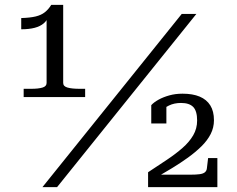

<svg xmlns="http://www.w3.org/2000/svg" viewBox="-20 -767 972 787"><path d="M239 -427Q239 -413 257 -408Q275 -403 306 -403H329V-369H77V-403H108Q137 -403 154 -408Q171 -413 171 -427V-700L180 -703Q174 -684 159.5 -671.5Q145 -659 122 -653Q99 -647 67 -647V-693Q103 -694 126 -699.5Q149 -705 164 -717Q179 -729 190 -747H239ZM725 -710H785L214 0H154ZM760 -51H615Q613 -51 612 -47Q611 -43 612.5 -40.5Q614 -38 618 -38Q651 -57 685.5 -78Q720 -99 750.5 -121Q781 -143 805.5 -167Q830 -191 843.5 -217.5Q857 -244 857 -274Q857 -311 842 -335Q827 -359 798.5 -371Q770 -383 728 -383Q699 -383 674 -376Q649 -369 630 -358.5Q611 -348 600 -336V-261H662V-339Q656 -338 651 -333.5Q646 -329 642.5 -322.5Q639 -316 637 -308Q651 -324 672.5 -334.5Q694 -345 722 -345Q756 -345 772 -328.5Q788 -312 788 -273Q788 -240 772 -212.5Q756 -185 728 -160.5Q700 -136 664 -112Q628 -88 587 -61V0H871V-119H833L828 -77Q827 -67 820 -61Q813 -55 798.5 -53Q784 -51 760 -51Z"/></svg>

Font: Roboto Serif SemiCondensed Light
Style: Regular
Weight: 300
Width: 4
Designer: Greg Gazdowicz
Foundry: Commercial Type
Version: Version 1.007